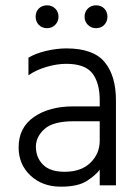

<svg xmlns="http://www.w3.org/2000/svg" viewBox="-20 -697 526 722"><path d="M355 -168V-320Q355 -385 327.5 -421Q300 -457 229 -457Q194 -457 155 -445.5Q116 -434 87 -414V-480Q113 -496 153 -505.5Q193 -515 230 -515Q331 -515 373.5 -463.5Q416 -412 416 -320V0H355V-59Q342 -40 308 -17.5Q274 5 209 5Q139 5 94.5 -37Q50 -79 50 -143Q50 -217 107.5 -257Q165 -297 256 -297H367V-241H256Q180 -241 147.5 -212Q115 -183 115 -145Q115 -105 141.5 -78Q168 -51 223 -51Q285 -51 320 -85Q355 -119 355 -168ZM114 -634Q114 -653 126 -665Q138 -677 157 -677Q175 -677 187.5 -665Q200 -653 200 -634Q200 -616 187.5 -603.5Q175 -591 157 -591Q138 -591 126 -603.5Q114 -616 114 -634ZM298 -634Q298 -653 310.5 -665Q323 -677 341 -677Q360 -677 372 -665Q384 -653 384 -634Q384 -616 372 -603.5Q360 -591 341 -591Q323 -591 310.5 -603.5Q298 -616 298 -634Z"/></svg>

Font: Hind Variable Light
Style: Regular
Weight: 300
Designer: Manushi Parikh, Satya Rajpurohit
Foundry: Indian Type Foundry
Version: Version 3.000